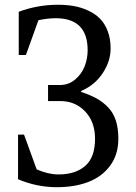

<svg xmlns="http://www.w3.org/2000/svg" viewBox="-20 -760 568 800"><path d="M55.2 -13.2V-199.2H80.1L132.8 -54.2Q180.7 -33.2 224.1 -33.2Q294.4 -33.2 335.2 -68.8Q376 -104.5 376 -182.1Q376 -252 335 -295.4Q293.9 -338.9 231 -338.9H180.2V-405.8H230Q266.1 -405.8 293.2 -428.7Q320.3 -451.7 332.8 -483.9Q345.2 -516.1 345.2 -550.8Q345.2 -684.1 211.9 -684.1Q180.2 -684.1 140.1 -675.8L87.9 -530.8H58.1V-710.9Q136.7 -740.2 221.2 -740.2Q256.3 -740.2 287.1 -734.9Q317.9 -729.5 346.7 -716.3Q375.5 -703.1 396 -682.9Q416.5 -662.6 428.7 -630.6Q440.9 -598.6 440.9 -558.1Q440.9 -504.9 407.7 -454.8Q374.5 -404.8 317.9 -380.9V-377Q356.4 -364.3 382.8 -349.6Q409.2 -335 430.7 -312.5Q452.1 -290 462.6 -257.8Q473.1 -225.6 473.1 -182.1Q473.1 -116.2 439.2 -70.1Q405.3 -23.9 348.4 -2Q291.5 20 216.8 20Q133.3 20 55.2 -13.2Z"/></svg>

Font: Amethysta
Style: Regular
Weight: 400
Designer: Konstantin Vinogradov, Alexei Vanyashin
Foundry: Cyreal (www.cyreal.org)
Version: Version 1.003